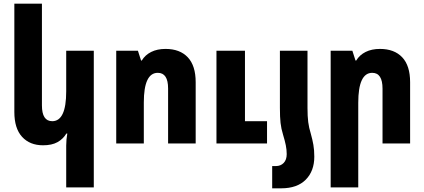

<svg xmlns="http://www.w3.org/2000/svg" viewBox="-20 -780 2308 1044"><path d="M490 239H340V12Q340 -4 341.5 -21Q343 -38 346 -54H341Q323 -24 292.5 -7Q262 10 214 10Q142 10 100 -36Q58 -82 58 -171V-760H208V-207Q208 -121 264 -121Q340 -121 340 -283V-504H490Z M612 0V-504H730L747 -451H751Q769 -481 802 -497.5Q835 -514 880 -514Q958 -514 1001 -468.5Q1044 -423 1044 -333V0H894V-299Q894 -384 838 -384Q762 -384 762 -223V0ZM1157 0V-504H1312V-121H1432V0Z M1502 -193V-504H1652V-193Q1652 -147 1656 -116Q1660 -85 1670 -53Q1679 -21 1684 7.5Q1689 36 1689 72Q1689 150 1642.5 197Q1596 244 1509 244H1460V123H1480Q1506 123 1522.5 106Q1539 89 1539 58Q1539 34 1534 9.5Q1529 -15 1519 -48Q1509 -80 1505.5 -111.5Q1502 -143 1502 -193Z M1778 239V-504H1896L1913 -451H1917Q1935 -481 1968 -497.5Q2001 -514 2046 -514Q2124 -514 2167 -468.5Q2210 -423 2210 -333V0H2060V-298Q2060 -384 2004 -384Q1928 -384 1928 -221V239Z"/></svg>

Font: Noto Sans Armenian Condensed ExtraBold
Style: Regular
Weight: 800
Width: 3
Designer: Monotype Design Team
Foundry: Monotype Imaging Inc.
Version: Version 2.008; ttfautohint (v1.8.4.7-5d5b)